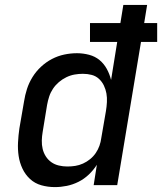

<svg xmlns="http://www.w3.org/2000/svg" viewBox="-20 -755 661 783"><path d="M204 8Q175 8 148.5 0.5Q122 -7 102.5 -25Q83 -43 71.5 -67.5Q60 -92 56 -119Q52 -146 53.5 -174.5Q55 -203 59 -231L78 -341Q82 -367 90 -392Q98 -417 112.5 -440.5Q127 -464 147.5 -483Q168 -502 192 -514.5Q216 -527 242 -532.5Q268 -538 294 -538Q319 -538 343.5 -531.5Q368 -525 386 -510Q404 -495 415.5 -474Q427 -453 433 -429L458 -584H347V-661H471L483 -735H580L568 -661H621V-584H555L458 0H362L375 -83Q361 -61 342 -43Q323 -25 300 -13.5Q277 -2 252.5 3Q228 8 204 8ZM255 -76Q271 -76 287 -78.5Q303 -81 318.5 -88Q334 -95 347.5 -106Q361 -117 370.5 -131Q380 -145 385.5 -160.5Q391 -176 393 -192L412 -302Q415 -320 416 -338.5Q417 -357 414 -374Q411 -391 403.5 -406.5Q396 -422 383.5 -433.5Q371 -445 354 -449.5Q337 -454 318 -454Q301 -454 284 -451Q267 -448 250.5 -440Q234 -432 220 -420Q206 -408 196 -393Q186 -378 180.5 -361Q175 -344 172 -327L154 -217Q151 -200 150.5 -182Q150 -164 154 -147.5Q158 -131 167 -117Q176 -103 189.5 -93.5Q203 -84 220 -80Q237 -76 255 -76Q255 -76 255 -76Q255 -76 255 -76Z"/></svg>

Font: Iosevka Curly MdExObl
Style: Regular
Weight: 500
Width: 7
Italic angle: -9°
Monospace: yes
Designer: Belleve Invis
Foundry: Belleve Invis
Version: Version 11.1.0; ttfautohint (v1.8.3)